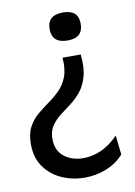

<svg xmlns="http://www.w3.org/2000/svg" viewBox="-80 -582 557 790"><g transform="rotate(-10 199.0 -186.5)"><path d="M281 -346Q287 -291 276.5 -254Q266 -217 246 -192.5Q226 -168 202 -150.5Q178 -133 156.5 -116Q135 -99 120.5 -77.5Q106 -56 106 -24Q106 25 138.5 50.5Q171 76 219 76Q257 76 293.5 59.5Q330 43 365 8L374 88Q344 122 300.5 139Q257 156 211 156Q159 156 114.5 136Q70 116 42.5 77.5Q15 39 15 -18Q15 -61 30 -89Q45 -117 68 -136.5Q91 -156 116.5 -174Q142 -192 163.5 -213.5Q185 -235 197 -266.5Q209 -298 205 -346ZM239 -529Q303 -529 303 -471Q303 -412 239 -412Q173 -412 173 -471Q173 -529 239 -529Z"/></g></svg>

Font: Bricolage Grotesque 10pt
Style: Regular
Weight: 400
Designer: Mathieu Triay
Foundry: Atelier Triay
Version: Version 1.000; ttfautohint (v1.8.4.7-5d5b);gftools[0.9.32]